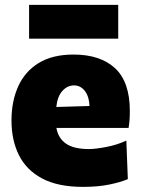

<svg xmlns="http://www.w3.org/2000/svg" viewBox="-20 -734 566 769"><path d="M312.5 14.5Q211.5 14.5 148.2 -19.5Q85 -53.5 55.5 -113.2Q26 -173 26 -251Q26 -328.5 53 -388.2Q80 -448 135.2 -481.8Q190.5 -515.5 274.5 -515.5Q381.5 -515.5 440.8 -460.8Q500 -406 500 -289.5Q500 -268.5 498.8 -252.8Q497.5 -237 495 -221.5H206Q213 -180.5 244.2 -158.8Q275.5 -137 336 -137Q362.5 -137 406.5 -145.5Q450.5 -154 486 -171L492 -16.5Q462.5 -4 417.5 5.2Q372.5 14.5 312.5 14.5ZM276.5 -392Q250 -392 230 -370Q210 -348 205.5 -305.5L338.5 -309.5Q337 -347.5 319.8 -369.8Q302.5 -392 276.5 -392ZM96.5 -579V-714.5H453.5V-579Z"/></svg>

Font: Heraclito ExtraBold
Style: Regular
Weight: 800
Designer: Kostas Bartsokas (font) & Cristiano Sobral (main changes)
Foundry: Kostas Bartsokas (font) & Cristiano Sobral (main changes)
Version: Version 1.00;July 8, 2020;FontCreator 13.0.0.2655 64-bit